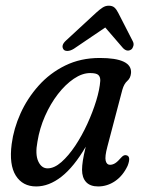

<svg xmlns="http://www.w3.org/2000/svg" viewBox="-20 -646 502 674"><path d="M357 -131.5Q347.5 -96 351 -81.8Q354.5 -67.5 366 -67.5Q375.5 -67.5 384.5 -73.2Q393.5 -79 406 -93.5Q415 -103.5 423.5 -101Q441 -97.5 428 -64Q411.5 -29 384 -10.2Q356.5 8.5 324.5 8.5Q296.5 8.5 282.2 -7Q268 -22.5 268 -50Q268 -63.5 270.8 -82Q273.5 -100.5 281 -131Q239.5 -60 195.8 -25.8Q152 8.5 107 8.5Q59.5 8.5 35.5 -29.5Q11.5 -67.5 21 -140.5Q28 -194.5 52 -247.8Q76 -301 115.5 -345.2Q155 -389.5 209 -416Q263 -442.5 330 -442.5Q443.5 -442.5 440 -390Q438.5 -372 427 -362Q415.5 -352 409.5 -331ZM111.5 -149Q103 -104.5 114.2 -79.8Q125.5 -55 147 -55Q170.5 -55 195.5 -77Q220.5 -99 244 -134.2Q267.5 -169.5 286.5 -211Q305.5 -252.5 317.8 -292.5Q330 -332.5 332 -362.5Q332.5 -376 325.2 -382.8Q318 -389.5 296.5 -389.5Q268.5 -389.5 239 -369.5Q209.5 -349.5 183.2 -315.5Q157 -281.5 138 -238.5Q119 -195.5 111.5 -149ZM239.5 -475Q227.5 -467.5 217.2 -467.2Q207 -467 203 -472.5Q193 -486.5 211.5 -503.5L317 -601Q329.5 -612.5 339.8 -619.2Q350 -626 361.5 -626Q374.5 -626 381.8 -619.5Q389 -613 395 -601L446 -501.5Q450.5 -493 448.2 -484.8Q446 -476.5 441 -472.5Q426.5 -462.5 412 -477L349.5 -549.5Z"/></svg>

Font: Fraunces 144pt SuperSoft
Style: Italic
Weight: 400
Italic angle: -16°
Version: Version 1.000;[b76b70a41]